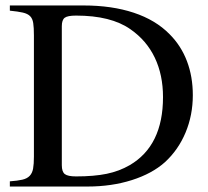

<svg xmlns="http://www.w3.org/2000/svg" viewBox="-20 -682 762 702"><path d="M104 -553Q104 -581 101.5 -597.5Q99 -614 90 -623Q81 -632 63.5 -636Q46 -640 16 -643V-662H286Q389 -662 469 -635.5Q549 -609 600 -557Q642 -515 663.5 -458.5Q685 -402 685 -334Q685 -261 658.5 -197.5Q632 -134 583 -89Q536 -47 462 -23.5Q388 0 300 0H16V-19Q44 -21 61.5 -25Q79 -29 88.5 -39Q98 -49 101 -65.5Q104 -82 104 -109ZM206 -78Q206 -54 217 -45.5Q228 -37 258 -37Q324 -37 370 -46.5Q416 -56 454 -78Q576 -149 576 -327Q576 -408 546 -471Q516 -534 457 -575Q386 -625 258 -625Q227 -625 216.5 -617Q206 -609 206 -586Z"/></svg>

Font: Klingon pIqaD HaSta
Style: Regular
Weight: 400
Width: 0
Designer: Mike Neff (qa'vaj)
Foundry: Mike Neff and Michael Everson
Version: Version 2.003